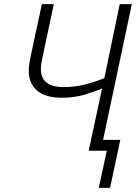

<svg xmlns="http://www.w3.org/2000/svg" viewBox="-20 -734 671 935"><path d="M461 181 500 0H412L477 -303Q437 -286 388 -272Q339 -258 281 -258Q202 -258 161 -292.5Q120 -327 120 -391Q120 -414 127 -449L184 -714H242L186 -450Q179 -417 179 -398Q179 -310 289 -310Q344 -310 391.5 -322Q439 -334 488 -353L563 -714H622L482 -53H566L516 181Z"/></svg>

Font: Noto Sans Light
Style: Italic
Weight: 300
Italic angle: -12°
Designer: Monotype Design Team
Foundry: Monotype Imaging Inc.
Version: Version 2.013; ttfautohint (v1.8.4.7-5d5b)